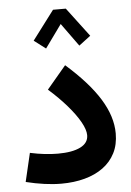

<svg xmlns="http://www.w3.org/2000/svg" viewBox="-56 -851 613 896"><g transform="rotate(-5 250.5 -403.0)"><path d="M226.7 -809.1 124.2 -673.1 178.7 -631.7 256.6 -739.7 334.5 -631.7 389.1 -673.1 286.6 -809.1ZM468 -208.7Q468 -288.1 416.6 -371.1Q365.2 -454.1 260.3 -546.3L170.5 -439.7Q219.2 -396.7 256.3 -353.9Q293.3 -311.2 313.9 -274.5Q334.5 -237.7 334.5 -212.3Q334.5 -175.7 296.6 -156.9Q258.8 -138.1 191.4 -138.1Q162.2 -138.1 130 -141.7Q97.8 -145.3 61 -153.2L29.6 -19.6Q73.8 -8.6 115.8 -2.9Q157.7 2.9 195.6 2.9Q254.9 2.9 304.7 -10.6Q354.5 -24 391.1 -50.7Q427.7 -77.4 447.8 -116.9Q468 -156.3 468 -208.7Z"/></g></svg>

Font: Estedad VF
Style: Regular
Weight: 100
Designer: Amin Abedi
Version: Version 7.3